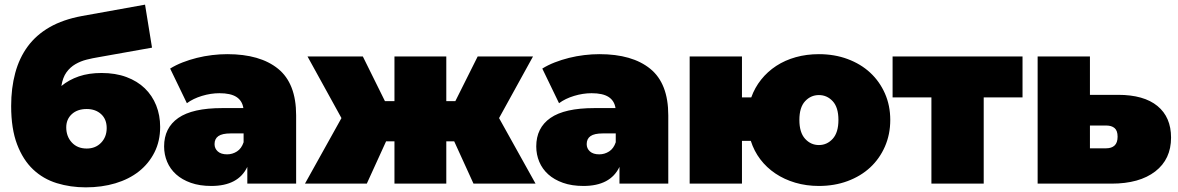

<svg xmlns="http://www.w3.org/2000/svg" viewBox="-20 -790 5070 826"><path d="M353 -151Q391 -151 415 -176Q439 -201 439 -239Q439 -277 415 -299Q391 -321 353 -321Q313 -321 289 -299Q265 -277 265 -242Q265 -203 289 -177Q313 -151 353 -151ZM349 16Q283 16 224.5 -2Q166 -20 122.5 -61Q79 -102 53.5 -169Q28 -236 28 -334Q28 -411 45.5 -476Q63 -541 99.5 -590.5Q136 -640 193.5 -673Q251 -706 332 -721L604 -770L634 -585L404 -544Q379 -540 353 -533.5Q327 -527 304.5 -514Q282 -501 266 -479Q250 -457 244 -420Q277 -447 319.5 -461.5Q362 -476 417 -476Q477 -476 524 -458.5Q571 -441 603 -410Q635 -379 652 -336.5Q669 -294 669 -244Q669 -183 644.5 -134.5Q620 -86 577.5 -52.5Q535 -19 476.5 -1.5Q418 16 349 16Z M1028 -216H972Q936 -216 919.5 -204.5Q903 -193 903 -170Q903 -151 917 -138.5Q931 -126 957 -126Q980 -126 999.5 -138.5Q1019 -151 1028 -178ZM889 10Q839 10 801 -3.5Q763 -17 737.5 -40Q712 -63 699 -94Q686 -125 686 -160Q686 -240 747 -282.5Q808 -325 936 -325H1027Q1022 -357 997 -373Q972 -389 924 -389Q887 -389 849 -377.5Q811 -366 784 -346L712 -495Q736 -510 765.5 -521.5Q795 -533 827 -541Q859 -549 892.5 -553Q926 -557 958 -557Q1099 -557 1176.5 -494Q1254 -431 1254 -294V0H1044V-72Q1005 10 889 10Z M1636 -355H1677V-547H1900V-355H1939L2035 -547H2273L2127 -282L2284 0H2017L1934 -182H1900V0H1677V-182H1641L1558 0H1292L1449 -282L1303 -547H1541Z M2629 -216H2573Q2537 -216 2520.5 -204.5Q2504 -193 2504 -170Q2504 -151 2518 -138.5Q2532 -126 2558 -126Q2581 -126 2600.5 -138.5Q2620 -151 2629 -178ZM2490 10Q2440 10 2402 -3.5Q2364 -17 2338.5 -40Q2313 -63 2300 -94Q2287 -125 2287 -160Q2287 -240 2348 -282.5Q2409 -325 2537 -325H2628Q2623 -357 2598 -373Q2573 -389 2525 -389Q2488 -389 2450 -377.5Q2412 -366 2385 -346L2313 -495Q2337 -510 2366.5 -521.5Q2396 -533 2428 -541Q2460 -549 2493.5 -553Q2527 -557 2559 -557Q2700 -557 2777.5 -494Q2855 -431 2855 -294V0H2645V-72Q2606 10 2490 10Z M3503 -166Q3538 -166 3562.5 -193Q3587 -220 3587 -274Q3587 -328 3562.5 -354.5Q3538 -381 3503 -381Q3468 -381 3443.5 -354.5Q3419 -328 3419 -274Q3419 -220 3443.5 -193Q3468 -166 3503 -166ZM3503 10Q3449 10 3401.5 -4Q3354 -18 3316 -43.5Q3278 -69 3251 -104.5Q3224 -140 3210 -184H3172V0H2947V-547H3172V-371H3212Q3227 -413 3254.5 -447.5Q3282 -482 3319.5 -506.5Q3357 -531 3403.5 -544Q3450 -557 3503 -557Q3570 -557 3626.5 -536Q3683 -515 3723.5 -477.5Q3764 -440 3787 -388Q3810 -336 3810 -274Q3810 -212 3787 -159.5Q3764 -107 3723.5 -69.5Q3683 -32 3626.5 -11Q3570 10 3503 10Z M4212 0H3987V-371H3820V-547H4379V-371H4212Z M4669 -152H4739Q4762 -152 4775 -164Q4788 -176 4788 -202Q4788 -228 4775 -239Q4762 -250 4739 -250H4669ZM4669 -382H4790Q4901 -382 4959.5 -334Q5018 -286 5018 -198Q5018 -105 4950 -52.5Q4882 0 4762 0H4444V-547H4669Z"/></svg>

Font: Montserrat-Alt1 Black
Style: Regular
Weight: 900
Designer: Differentunic
Foundry: Differentunic
Version: Version 7.222